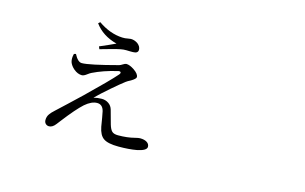

<svg xmlns="http://www.w3.org/2000/svg" viewBox="-80 -786 1660 1044"><g transform="rotate(15 750.0 -264.0)"><path d="M641.6 49.8Q581.1 49.8 556.6 32.2Q532.2 15.6 523.4 -30.3Q514.6 -85.9 508.8 -113.3Q500 -149.4 468.8 -149.4Q437.5 -149.4 401.4 -118.2Q364.3 -85 301.8 -3.9Q290 10.7 285.2 17.6Q267.6 41 248 41Q236.3 41 228.5 33.2Q220.7 25.4 220.7 12.7Q220.7 -6.8 231.4 -21.5Q238.3 -32.2 257.8 -49.8Q272.5 -63.5 315.4 -103.5Q367.2 -151.4 386.7 -170.9Q504.9 -285.2 543 -329.1Q551.8 -338.9 547.9 -344.2Q543.9 -349.6 531.2 -345.7Q455.1 -328.1 395.5 -298.8Q387.7 -294.9 376 -286.1Q359.4 -273.4 348.6 -273.4Q325.2 -273.4 302.7 -292Q283.2 -308.6 276.4 -328.1Q270.5 -348.6 277.3 -374L288.1 -377Q308.6 -336.9 331.1 -336.9Q373 -336.9 530.3 -378.9Q538.1 -380.9 549.3 -388.2Q560.5 -395.5 567.4 -395.5Q585.9 -395.5 612.3 -377.9Q640.6 -358.4 640.6 -340.8Q640.6 -331.1 614.3 -315.4Q596.7 -306.6 587.9 -299.8Q564.5 -282.2 518.1 -242.2Q471.7 -202.1 441.4 -171.9Q463.9 -177.7 487.3 -177.7Q508.8 -177.7 525.9 -166Q543 -154.3 548.8 -133.8Q562.5 -86.9 570.3 -55.7Q578.1 -29.3 588.9 -19Q599.6 -8.8 623 -8.8Q674.8 -8.8 715.8 -19.5Q734.4 -24.4 744.1 -24.4Q768.6 -24.4 782.7 -15.1Q796.9 -5.9 796.9 9.8Q796.9 31.2 743.2 42Q701.2 49.8 641.6 49.8ZM404.3 -434.6 398.4 -449.2Q449.2 -470.7 486.3 -488.3Q404.3 -509.8 361.3 -569.3L371.1 -578.1Q438.5 -531.2 507.8 -528.3Q522.5 -527.3 541 -531.2Q550.8 -533.2 555.7 -533.2Q576.2 -533.2 594.7 -520.5Q613.3 -505.9 613.3 -487.3Q613.3 -466.8 584 -466.8Q578.1 -466.8 567.4 -466.8Q544.9 -467.8 532.2 -466.8Q507.8 -464.8 430.7 -442.4Q412.1 -436.5 404.3 -434.6Z"/></g></svg>

Font: Bpmf Zihi Box R
Style: R
Weight: 400
Foundry: But Ko
Version: Version 1.320